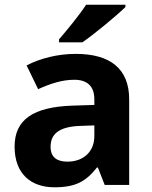

<svg xmlns="http://www.w3.org/2000/svg" viewBox="-20 -786 644 816"><path d="M513 -756V-766H346C317 -721 263 -656 231 -619V-606H330C381 -641 475 -719 513 -756ZM302 -557C225 -557 151 -538 93 -508L142 -407C193 -430 243 -447 296 -447C349 -447 381 -421 381 -364V-340L286 -337C123 -331 42 -279 42 -163C42 -45 114 10 211 10C302 10 345 -15 392 -74H396L425 0H529V-364C529 -494 448 -557 302 -557ZM323 -251 381 -253V-208C381 -138 331 -99 267 -99C224 -99 195 -116 195 -162C195 -214 227 -248 323 -251Z"/></svg>

Font: Noto Sans Bassa Vah
Style: Bold
Weight: 700
Designer: Monotype Design Team
Foundry: Monotype Imaging Inc.
Version: Version 2.002